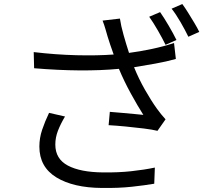

<svg xmlns="http://www.w3.org/2000/svg" viewBox="-20 -882 1040 951"><path d="M773 -822Q792 -795 815.5 -755Q839 -715 854 -684L800 -660Q785 -691 762 -731Q739 -771 719 -799ZM883 -862Q897 -843 912.5 -818Q928 -793 943 -768Q958 -743 967 -724L913 -700Q897 -733 874.5 -772Q852 -811 830 -839ZM513 -701Q508 -718 502 -739Q496 -760 488 -780L574 -790Q579 -755 592 -709Q605 -663 619 -620Q673 -627 732 -639.5Q791 -652 842 -669L851 -590Q805 -577 749.5 -567Q694 -557 644 -549Q667 -492 698 -437.5Q729 -383 757 -344Q767 -330 778 -316.5Q789 -303 800 -291L760 -234Q736 -240 692.5 -245.5Q649 -251 601.5 -255.5Q554 -260 518 -262L524 -328Q552 -326 583.5 -323Q615 -320 643.5 -317.5Q672 -315 690 -313Q662 -357 628.5 -418Q595 -479 569 -541Q388 -524 149 -544L147 -624Q257 -611 359 -608.5Q461 -606 543 -612Q533 -639 525.5 -662Q518 -685 513 -701ZM302 -305Q280 -268 267 -234.5Q254 -201 254 -166Q254 -95 316 -62Q378 -29 490 -28Q566 -27 630.5 -34Q695 -41 747 -52L744 28Q697 36 633 43Q569 50 485 49Q343 48 259 -3.5Q175 -55 175 -156Q175 -198 188.5 -238.5Q202 -279 223 -323Z"/></svg>

Font: Source Han Sans SC
Style: Regular
Weight: 400
Designer: Ryoko NISHIZUKA 西塚涼子 (kana, bopomofo & ideographs); Paul D. Hunt (Latin, Greek & Cyrillic); Sandoll Communications 산돌커뮤니
Foundry: Adobe
Version: Version 2.002;hotconv 1.0.116;makeotfexe 2.5.65601; ttfautoh